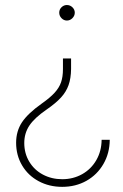

<svg xmlns="http://www.w3.org/2000/svg" viewBox="-20 -557 489 761"><path d="M165 -123Q116.7 -89.8 96.4 -59.3Q76.2 -28.8 76.2 9.8Q76.2 50.8 95.9 83.7Q115.7 116.7 150.1 135Q184.6 153.3 226.6 153.3Q270 153.3 305.7 133.3Q341.3 113.3 361.8 77.6Q382.3 42 382.8 -2.9H415Q414.6 50.3 389.9 93Q365.2 135.7 322.5 159.7Q279.8 183.6 226.6 183.6Q174.8 183.6 133.1 161.1Q91.3 138.7 67.6 98.6Q43.9 58.6 43.9 8.8Q43.9 -37.1 67.1 -72.3Q90.3 -107.4 145.5 -146.5Q178.7 -169.9 196.5 -189.5Q214.4 -209 221.9 -230.7Q229.5 -252.4 229.5 -283.2V-325.2H261.7V-283.2Q261.2 -246.1 251.7 -219.5Q242.2 -192.9 221.9 -170.7Q201.7 -148.4 165 -123ZM276.4 -506.8Q276.4 -494.6 267.1 -485.1Q257.8 -475.6 245.1 -475.6Q232.9 -475.6 223.9 -484.9Q214.8 -494.1 214.8 -506.8Q214.8 -519.5 223.9 -528.3Q232.9 -537.1 245.1 -537.1Q257.8 -537.1 267.1 -528.1Q276.4 -519 276.4 -506.8Z"/></svg>

Font: Pretendard Std Thin
Style: Regular
Weight: 100
Designer: Base glyphs from Inter by Rasmus Andersson; Hangeul glyphs from Noto Sans CJK(Source Han Sans) by Jang Soo-young and Kan
Foundry: Kil Hyung-jin
Version: Version 1.309